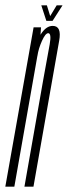

<svg xmlns="http://www.w3.org/2000/svg" viewBox="-57 -703 256 723"><path d="M-37 0H-3L94 -550.5L97.5 -600H69.5ZM35 0H69L139.5 -400.5Q155.5 -493.5 165.8 -549.5Q176 -605.5 141.5 -605.5Q117 -605.5 97.2 -574.8Q77.5 -544 71 -507L84 -493Q88 -520 101 -549Q114 -578 124.5 -578Q137.5 -578 130.2 -536.5Q123 -495 106.5 -406.5ZM117.5 -624.5H141L178.5 -683H156.5L132 -642.5L119.5 -683H98.5Z"/></svg>

Font: Anybody UltraCondensed ExtraLight
Style: Italic
Weight: 250
Width: 1
Italic angle: -10°
Version: Version 1.113;gftools[0.9.25]